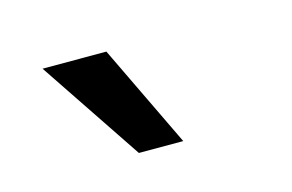

<svg xmlns="http://www.w3.org/2000/svg" viewBox="-43 -859 566 372"><g transform="rotate(-15 240.0 -673.0)"><path d="M198 -570 60 -776H188L287 -570Z"/></g></svg>

Font: Nunitoga
Style: Bold
Weight: 700
Designer: Vernon Adams
Foundry: Vernon Adams
Version: Version 1.0